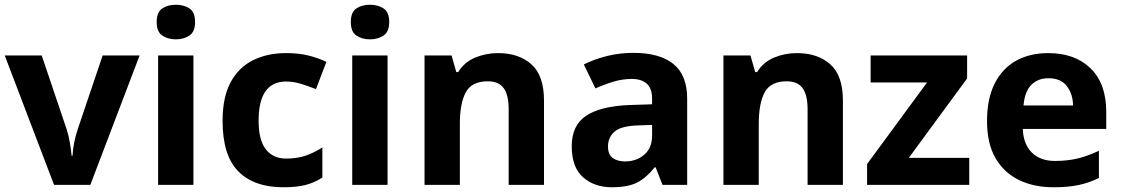

<svg xmlns="http://www.w3.org/2000/svg" viewBox="-20 -780 4730 810"><path d="M0 -546H156L261 -235Q270 -207 275 -177Q280 -147 282 -123H286Q289 -178 308 -235L413 -546H569L361 0H208Z M722 -760Q755 -760 779 -744.5Q803 -729 803 -687Q803 -646 779 -630Q755 -614 722 -614Q688 -614 664.5 -630Q641 -646 641 -687Q641 -729 664.5 -744.5Q688 -760 722 -760ZM796 -546V0H647V-546Z M1174 10Q1052 10 985.5 -57Q919 -124 919 -270Q919 -370 953 -433Q987 -496 1047.5 -526Q1108 -556 1187 -556Q1243 -556 1284.5 -545Q1326 -534 1357 -519L1313 -404Q1278 -418 1247.5 -427Q1217 -436 1187 -436Q1071 -436 1071 -271Q1071 -189 1101.5 -150Q1132 -111 1187 -111Q1234 -111 1270 -123.5Q1306 -136 1340 -158V-31Q1306 -9 1268.5 0.5Q1231 10 1174 10Z M1541 -760Q1574 -760 1598 -744.5Q1622 -729 1622 -687Q1622 -646 1598 -630Q1574 -614 1541 -614Q1507 -614 1483.5 -630Q1460 -646 1460 -687Q1460 -729 1483.5 -744.5Q1507 -760 1541 -760ZM1615 -546V0H1466V-546Z M1771 -546H1885L1905 -476H1913Q1939 -518 1984.5 -537Q2030 -556 2081 -556Q2169 -556 2222 -508.5Q2275 -461 2275 -356V0H2126V-319Q2126 -379 2105 -408Q2084 -437 2038 -437Q1970 -437 1945 -390.5Q1920 -344 1920 -257V0H1771Z M2636 -337 2731 -340V-364Q2731 -407 2708.5 -427Q2686 -447 2646 -447Q2606 -447 2568 -435.5Q2530 -424 2492 -407L2443 -508Q2486 -530 2540 -543.5Q2594 -557 2652 -557Q2763 -557 2821 -510Q2879 -463 2879 -364V0H2775L2746 -74H2742Q2707 -30 2668 -10Q2629 10 2561 10Q2488 10 2440 -32Q2392 -74 2392 -163Q2392 -251 2452.5 -291.5Q2513 -332 2636 -337ZM2545 -162Q2545 -128 2565 -113.5Q2585 -99 2617 -99Q2665 -99 2698 -127.5Q2731 -156 2731 -208V-253L2673 -251Q2601 -249 2573 -225Q2545 -201 2545 -162Z M3032 -546H3146L3166 -476H3174Q3200 -518 3245.5 -537Q3291 -556 3342 -556Q3430 -556 3483 -508.5Q3536 -461 3536 -356V0H3387V-319Q3387 -379 3366 -408Q3345 -437 3299 -437Q3231 -437 3206 -390.5Q3181 -344 3181 -257V0H3032Z M4069 0H3638V-88L3891 -432H3653V-546H4060V-449L3814 -114H4069Z M4402 -556Q4515 -556 4581 -491.5Q4647 -427 4647 -308V-236H4295Q4297 -173 4332.5 -137Q4368 -101 4431 -101Q4483 -101 4526.5 -111.5Q4570 -122 4616 -144V-29Q4575 -9 4531 0.5Q4487 10 4424 10Q4342 10 4279 -20.5Q4216 -51 4180 -112.5Q4144 -174 4144 -269Q4144 -364 4176.5 -428Q4209 -492 4267 -524Q4325 -556 4402 -556ZM4403 -450Q4359 -450 4331 -422Q4303 -394 4298 -335H4507Q4506 -384 4480.5 -417Q4455 -450 4403 -450Z"/></svg>

Font: BC Sans
Style: Bold
Weight: 700
Designer: Monotype Design Team
Province of B.C.
Foundry: Monotype Imaging Inc.
Version: Version 2.000;GOOG;noto-source:20170915:90ef993387c0